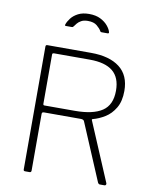

<svg xmlns="http://www.w3.org/2000/svg" viewBox="-102 -1037 882 1112"><g transform="rotate(10 339.5 -481.0)"><path d="M599 -14Q601 -9 598.5 -4.5Q596 0 591 0H563Q556 0 551 -9L409 -345Q405 -355 388 -355H172Q165 -355 162.5 -352Q160 -349 160 -344V-11Q160 0 150 0H124Q118 0 116 -2.5Q114 -5 114 -9V-732Q114 -742 123 -742H381Q489 -742 549 -696Q609 -650 609 -558Q609 -497 585.5 -457.5Q562 -418 527 -396.5Q492 -375 457 -366Q451 -365 453 -359L599 -14ZM346 -395Q453 -395 507 -431Q561 -467 561 -551Q561 -628 516 -665Q471 -702 380 -702H171Q160 -702 160 -694V-404Q160 -395 167 -395H346ZM455 -870H420Q417 -870 415 -871Q413 -872 411 -876Q403 -890 384.5 -905.5Q366 -921 331 -921Q307 -921 292 -912.5Q277 -904 269 -894Q261 -884 256 -877Q253 -873 251 -871.5Q249 -870 244 -870H209Q205 -870 204.5 -873Q204 -876 205 -878Q211 -896 226 -915.5Q241 -935 267 -948.5Q293 -962 331 -962Q371 -962 398.5 -948Q426 -934 442 -914.5Q458 -895 462 -879Q465 -870 455 -870Z"/></g></svg>

Font: Libre Franklin Thin
Style: Regular
Weight: 100
Designer: Pablo Impallari, Rodrigo Fuenzalida, Nhung Nguyen
Foundry: Impallari Type
Version: Version 3.000